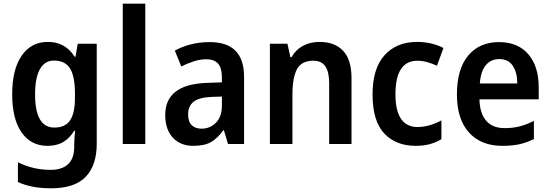

<svg xmlns="http://www.w3.org/2000/svg" viewBox="-20 -780 2981 1040"><path d="M239 -553Q334 -553 384 -473H389L401 -543H504V-2Q504 116 444 178Q384 240 257 240Q150 240 77 206V99Q118 119 161 129.5Q204 140 255 140Q316 140 349 109Q382 78 382 16V1Q382 -13 383.5 -34.5Q385 -56 387 -72H382Q358 -32 323 -11Q288 10 237 10Q148 10 97 -62.5Q46 -135 46 -270Q46 -404 97.5 -478.5Q149 -553 239 -553ZM272 -452Q222 -452 196 -405Q170 -358 170 -268Q170 -89 275 -89Q333 -89 359.5 -128Q386 -167 386 -250V-273Q386 -366 359.5 -409Q333 -452 272 -452Z M767 0H645V-760H767Z M1116 -552Q1302 -552 1302 -364V0H1215L1193 -74H1189Q1159 -31 1123 -10.5Q1087 10 1027 10Q957 10 916 -34.5Q875 -79 875 -157Q875 -323 1100 -331L1182 -334V-359Q1182 -413 1160.5 -436Q1139 -459 1098 -459Q1065 -459 1030.5 -448Q996 -437 962 -420L927 -506Q965 -527 1013 -539.5Q1061 -552 1116 -552ZM1125 -255Q1056 -252 1027.5 -228Q999 -204 999 -161Q999 -121 1018.5 -102Q1038 -83 1071 -83Q1118 -83 1150 -115.5Q1182 -148 1182 -209V-257Z M1710 -553Q1793 -553 1838.5 -505Q1884 -457 1884 -357V0H1763V-329Q1763 -390 1742.5 -420.5Q1722 -451 1677 -451Q1613 -451 1588.5 -405Q1564 -359 1564 -266V0H1442V-543H1537L1553 -470H1559Q1582 -511 1621.5 -532Q1661 -553 1710 -553Z M2232 10Q2124 10 2061 -57.5Q1998 -125 1998 -268Q1998 -410 2063.5 -481.5Q2129 -553 2239 -553Q2281 -553 2317.5 -544Q2354 -535 2382 -520L2347 -424Q2321 -436 2294 -443.5Q2267 -451 2241 -451Q2122 -451 2122 -269Q2122 -180 2152.5 -136Q2183 -92 2240 -92Q2276 -92 2309 -102Q2342 -112 2371 -128V-26Q2343 -9 2309 0.5Q2275 10 2232 10Z M2683 -552Q2785 -552 2841.5 -486.5Q2898 -421 2898 -307V-242H2577Q2579 -166 2613.5 -126Q2648 -86 2714 -86Q2758 -86 2795 -95.5Q2832 -105 2872 -125V-27Q2835 -8 2795 1Q2755 10 2701 10Q2586 10 2520.5 -62Q2455 -134 2455 -268Q2455 -406 2516 -479Q2577 -552 2683 -552ZM2684 -460Q2639 -460 2611.5 -427Q2584 -394 2579 -328H2782Q2782 -386 2758 -423Q2734 -460 2684 -460Z"/></svg>

Font: Noto Sans Hebrew SemiCondensed SemiBold
Style: Regular
Weight: 600
Width: 4
Designer: Monotype Design Team
Foundry: Monotype Imaging Inc.
Version: Version 2.004; ttfautohint (v1.8.4.7-5d5b)